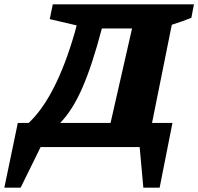

<svg xmlns="http://www.w3.org/2000/svg" viewBox="-115 -677 913 884"><path d="M-95 187 -33 -111H17Q80 -170 133 -274Q186 -378 228 -523L238 -560L114 -589L128 -657H778L766 -595Q730 -580 676 -563L585 -111H679L620 187H545L528 0H72L-20 187ZM354 -546Q310 -378 264.5 -273.5Q219 -169 162 -111H394L493 -546Z"/></svg>

Font: Piazzolla SC ExtraBold
Style: Italic
Weight: 800
Italic angle: -11.3°
Designer: Juan Pablo del Peral
Foundry: Huerta Tipografica
Version: Version 1.330